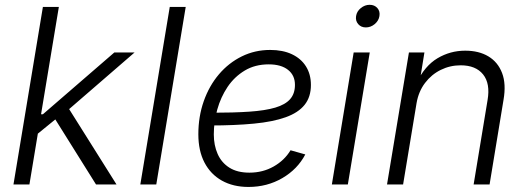

<svg xmlns="http://www.w3.org/2000/svg" viewBox="-20 -756 2152 787"><path d="M128.9 -203.1 143.1 -287.6H155.8L448.7 -541H531.7L241.2 -289.6L233.9 -288.6ZM35.2 0 155.8 -727.5H221.2L100.6 0ZM373.5 0 200.2 -276.9 254.9 -322.3 457.5 0Z M741.2 -727.5 620.6 0H555.2L675.8 -727.5Z M998.5 10.3Q936 10.3 889.6 -15.6Q843.3 -41.5 818.1 -89.8Q793 -138.2 793 -205.6Q793 -278.3 815.2 -341.3Q837.4 -404.3 877.4 -451.4Q917.5 -498.5 971.2 -524.9Q1024.9 -551.3 1087.4 -551.3Q1139.2 -551.3 1176.5 -533.7Q1213.9 -516.1 1234.1 -483.9Q1254.4 -451.7 1254.4 -407.7Q1254.4 -358.4 1228.5 -326.2Q1202.6 -293.9 1150.9 -275.4Q1099.1 -256.8 1021.2 -249.3Q943.4 -241.7 839.8 -241.7L847.7 -293.9Q937.5 -293.9 1002.2 -298.3Q1066.9 -302.7 1108.2 -314.9Q1149.4 -327.1 1169.2 -349.6Q1189 -372.1 1189 -408.2Q1189 -447.3 1160.6 -469.7Q1132.3 -492.2 1081.5 -492.2Q1025.4 -492.2 983.2 -466.8Q940.9 -441.4 912.8 -399.7Q884.8 -357.9 870.6 -307.1Q856.4 -256.3 856.4 -205.1Q856.4 -160.6 872.1 -125Q887.7 -89.4 920.2 -68.8Q952.6 -48.3 1002.4 -48.3Q1057.1 -48.3 1101.6 -73.5Q1146 -98.6 1170.9 -140.1L1231.4 -123Q1199.7 -62.5 1137.5 -26.1Q1075.2 10.3 998.5 10.3Z M1340.3 0 1429.7 -541H1495.6L1405.8 0ZM1479.5 -643.6Q1460 -643.6 1448.2 -657.2Q1436.5 -670.9 1439.5 -689.9Q1442.4 -709.5 1459 -722.9Q1475.6 -736.3 1495.1 -736.3Q1515.1 -736.3 1526.9 -722.9Q1538.6 -709.5 1535.2 -689.9Q1532.2 -670.9 1515.9 -657.2Q1499.5 -643.6 1479.5 -643.6Z M1687.5 -333.5 1632.3 0H1566.4L1656.2 -541H1719.7L1699.2 -414.6L1687.5 -416.5Q1721.2 -486.3 1773.4 -517.3Q1825.7 -548.3 1886.7 -548.3Q1942.9 -548.3 1981.9 -524.9Q2021 -501.5 2038.1 -456.5Q2055.2 -411.6 2043.9 -346.7L1986.8 0H1921.4L1978.5 -345.7Q1990.2 -413.6 1960.2 -450.9Q1930.2 -488.3 1868.2 -488.3Q1824.7 -488.3 1786.6 -469.5Q1748.5 -450.7 1722.2 -416Q1695.8 -381.3 1687.5 -333.5Z"/></svg>

Font: Inter 17pt Light
Style: Italic
Weight: 300
Italic angle: -9.3988°
Version: Version 4.001;git-66647c0bb